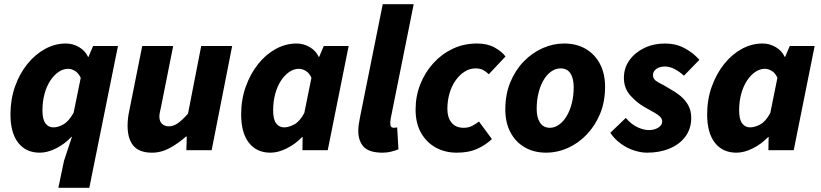

<svg xmlns="http://www.w3.org/2000/svg" viewBox="-20 -718 3926 918"><path d="M259 180 286 51 324 -64H322Q289 -29 248 -8.5Q207 12 170 12Q104 12 67 -35.5Q30 -83 30 -171Q30 -242 51.5 -303.5Q73 -365 110.5 -411.5Q148 -458 195.5 -484Q243 -510 295 -510Q328 -510 357.5 -493Q387 -476 401 -446H403L425 -498H544L407 180ZM235 -109Q258 -109 283.5 -123.5Q309 -138 332 -179L366 -346Q355 -369 338.5 -379Q322 -389 306 -389Q282 -389 260 -374Q238 -359 220.5 -332.5Q203 -306 193 -269.5Q183 -233 183 -190Q183 -147 197.5 -128Q212 -109 235 -109Z M707 12Q646 12 618 -21Q590 -54 590 -117Q590 -134 592 -152Q594 -170 598 -188L660 -498H808L750 -207Q747 -193 744.5 -181.5Q742 -170 742 -161Q742 -138 754.5 -126Q767 -114 788 -114Q809 -114 830.5 -129Q852 -144 879 -175L942 -498H1090L992 0H871L873 -65H869Q836 -35 794 -11.5Q752 12 707 12Z M1273 12Q1207 12 1170 -35.5Q1133 -83 1133 -171Q1133 -242 1155 -303.5Q1177 -365 1214 -411.5Q1251 -458 1298.5 -484Q1346 -510 1398 -510Q1431 -510 1460.5 -493Q1490 -476 1504 -446H1506L1528 -498H1647L1547 0H1426L1427 -63H1425Q1392 -29 1351 -8.5Q1310 12 1273 12ZM1338 -109Q1361 -109 1387.5 -123.5Q1414 -138 1435 -178L1469 -346Q1459 -369 1442 -379Q1425 -389 1409 -389Q1385 -389 1363 -374Q1341 -359 1323.5 -332.5Q1306 -306 1296 -269.5Q1286 -233 1286 -190Q1286 -147 1300.5 -128Q1315 -109 1338 -109Z M1810 12Q1745 12 1719 -16Q1693 -44 1693 -92Q1693 -106 1695 -121Q1697 -136 1701 -156L1810 -698H1958L1848 -151Q1847 -142 1846.5 -137.5Q1846 -133 1846 -127Q1846 -107 1863 -107Q1866 -107 1869.5 -107.5Q1873 -108 1879 -109L1885 -4Q1870 2 1850.5 7Q1831 12 1810 12Z M2164 12Q2108 12 2063.5 -12.5Q2019 -37 1993 -83Q1967 -129 1967 -194Q1967 -258 1989.5 -315Q2012 -372 2052 -416Q2092 -460 2145 -485Q2198 -510 2261 -510Q2310 -510 2344.5 -491Q2379 -472 2397 -448L2317 -363Q2304 -376 2289.5 -383.5Q2275 -391 2253 -391Q2226 -391 2201.5 -375.5Q2177 -360 2158 -333Q2139 -306 2129 -271Q2119 -236 2119 -197Q2119 -156 2139 -131.5Q2159 -107 2197 -107Q2220 -107 2238 -116.5Q2256 -126 2270 -137L2332 -53Q2301 -24 2261 -6Q2221 12 2164 12Z M2592 12Q2533 12 2489 -13.5Q2445 -39 2420.5 -85.5Q2396 -132 2396 -194Q2396 -267 2420 -325Q2444 -383 2484.5 -424.5Q2525 -466 2575 -488Q2625 -510 2677 -510Q2736 -510 2780 -484.5Q2824 -459 2848.5 -412.5Q2873 -366 2873 -304Q2873 -231 2849 -173.5Q2825 -116 2784.5 -74Q2744 -32 2694 -10Q2644 12 2592 12ZM2609 -107Q2632 -107 2653 -122Q2674 -137 2689.5 -163Q2705 -189 2714 -224.5Q2723 -260 2723 -301Q2723 -343 2707.5 -367Q2692 -391 2660 -391Q2637 -391 2616 -376.5Q2595 -362 2579.5 -336Q2564 -310 2555 -274.5Q2546 -239 2546 -197Q2546 -156 2562 -131.5Q2578 -107 2609 -107Z M3074 12Q3045 12 3012 1.5Q2979 -9 2949 -30.5Q2919 -52 2898 -83L2972 -154Q3000 -122 3029.5 -109Q3059 -96 3083 -96Q3100 -96 3114.5 -101.5Q3129 -107 3137.5 -116Q3146 -125 3146 -137Q3146 -150 3136 -160Q3126 -170 3107 -180.5Q3088 -191 3060 -207Q3022 -229 2992.5 -263Q2963 -297 2963 -346Q2963 -393 2989.5 -430Q3016 -467 3060.5 -488.5Q3105 -510 3159 -510Q3211 -510 3252.5 -488Q3294 -466 3324 -432L3250 -356Q3231 -374 3207 -387Q3183 -400 3159 -400Q3133 -400 3117.5 -388Q3102 -376 3102 -359Q3102 -337 3128 -324Q3154 -311 3183 -293Q3209 -279 3232.5 -260Q3256 -241 3270.5 -215Q3285 -189 3285 -154Q3285 -104 3258 -66.5Q3231 -29 3183 -8.5Q3135 12 3074 12Z M3501 12Q3435 12 3398 -35.5Q3361 -83 3361 -171Q3361 -242 3383 -303.5Q3405 -365 3442 -411.5Q3479 -458 3526.5 -484Q3574 -510 3626 -510Q3659 -510 3688.5 -493Q3718 -476 3732 -446H3734L3756 -498H3875L3775 0H3654L3655 -63H3653Q3620 -29 3579 -8.5Q3538 12 3501 12ZM3566 -109Q3589 -109 3615.5 -123.5Q3642 -138 3663 -178L3697 -346Q3687 -369 3670 -379Q3653 -389 3637 -389Q3613 -389 3591 -374Q3569 -359 3551.5 -332.5Q3534 -306 3524 -269.5Q3514 -233 3514 -190Q3514 -147 3528.5 -128Q3543 -109 3566 -109Z"/></svg>

Font: Source Sans 3 ExtraBold
Style: Italic
Weight: 800
Italic angle: -11°
Version: Version 3.052;hotconv 1.1.0;makeotfexe 2.6.0